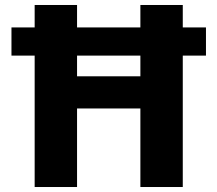

<svg xmlns="http://www.w3.org/2000/svg" viewBox="-20 -750 872 770"><path d="M26 -527V-640H119V-730H289V-640H543V-730H713V-640H806V-527H713V0H543V-315H289V0H119V-527ZM543 -527H289V-444H543Z"/></svg>

Font: Mplus 1p ExtraBold
Style: Regular
Weight: 800
Version: Version 1.061